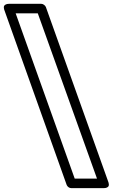

<svg xmlns="http://www.w3.org/2000/svg" viewBox="-167 -853 596 1005"><path d="M-144 -799.8Q-144.5 -801.3 -145.3 -803.5Q-146 -805.7 -146.7 -811.3Q-147.5 -816.9 -145.8 -821.3Q-144 -825.7 -137.5 -829.3Q-130.9 -833 -120.1 -833H48.8Q56.6 -833 63.7 -827.6Q70.8 -822.3 73.2 -815.9L399.9 99.1Q400.4 100.6 401.1 102.8Q401.9 105 402.6 110.6Q403.3 116.2 401.6 120.6Q399.9 125 393.3 128.4Q386.7 131.8 376 131.8H206.1Q198.2 131.8 191.4 126.7Q184.6 121.6 182.1 115.2ZM-85 -783.2 224.1 82H340.8L30.8 -783.2Z"/></svg>

Font: Trueno ExtraBold Outline
Style: Regular
Weight: 800
Width: 6
Designer: Julieta Ulanovsky
Foundry: Julieta Ulanovsky
Version: Version 3.001b | FøM Fix